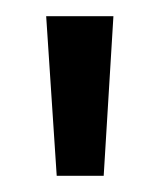

<svg xmlns="http://www.w3.org/2000/svg" viewBox="-20 -775 197 237"><path d="M108 -558 120 -755H37L50 -558Z"/></svg>

Font: Rootstock Sans Body
Style: Regular
Weight: 400
Designer: Colophon Foundry, Jonny Pinhorn
Foundry: Colophon Foundry
Version: Version 1.200;FEAKit 1.0